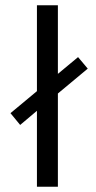

<svg xmlns="http://www.w3.org/2000/svg" viewBox="-20 -713 367 733"><path d="M20 -281 121 -365V-693H201V-431L278 -495L315 -451L201 -356V0H121V-290L57 -236Z"/></svg>

Font: Coval
Style: Light
Weight: 300
Foundry: Context Ltd
Version: Version 001.000